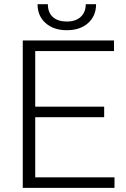

<svg xmlns="http://www.w3.org/2000/svg" viewBox="-20 -906 609 926"><path d="M482.4 -340.8H149.9V-50.8H532.2V0H89.8V-710.9H529.8V-659.7H149.9V-391.6H482.4ZM443.4 -885.7Q443.4 -829.6 405 -794.9Q366.7 -760.3 302.2 -760.3Q238.8 -760.3 200 -794.7Q161.1 -829.1 161.1 -885.7H210.9Q210.9 -845.2 235.1 -823.7Q259.3 -802.2 302.2 -802.2Q345.2 -802.2 369.4 -824.7Q393.6 -847.2 393.6 -885.7Z"/></svg>

Font: SteelSelectRoboto
Style: Regular
Weight: 300
Designer: Google
Version: Version 2.137; 2017